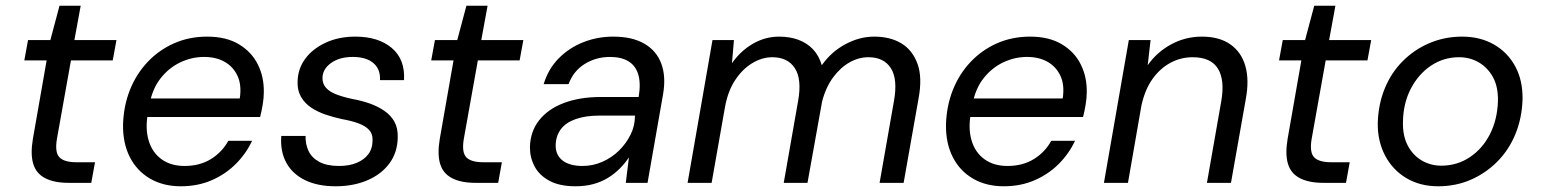

<svg xmlns="http://www.w3.org/2000/svg" viewBox="-20 -639 5386 671"><path d="M220 0Q169 0 137.5 -16.5Q106 -33 96 -67Q86 -101 95 -154L143 -428H65L78 -499H156L188 -619H262L240 -499H387L374 -428H228L179 -154Q171 -107 187.5 -89.5Q204 -72 247 -72H312L299 0Z M612 12Q550 12 504 -15Q458 -42 433.5 -90.5Q409 -139 410 -204Q412 -269 434 -324.5Q456 -380 495.5 -422Q535 -464 588 -487.5Q641 -511 704 -511Q770 -511 814.5 -484.5Q859 -458 881 -414Q903 -370 902 -316Q902 -297 898 -273Q894 -249 889 -230H476L487 -295H818Q825 -342 810 -374Q795 -406 765 -423Q735 -440 693 -440Q650 -440 610 -421Q570 -402 541 -365Q512 -328 502 -272L497 -244Q487 -190 499.5 -148Q512 -106 544.5 -82.5Q577 -59 625 -59Q678 -59 717 -83Q756 -107 778 -147H861Q840 -102 804 -66Q768 -30 719.5 -9Q671 12 612 12Z M1153 12Q1090 12 1046 -9.5Q1002 -31 980.5 -70.5Q959 -110 963 -164H1048Q1047 -136 1058 -112Q1069 -88 1095.5 -73.5Q1122 -59 1165 -59Q1201 -59 1227 -70Q1253 -81 1267.5 -100.5Q1282 -120 1282 -148Q1283 -171 1270 -185Q1257 -199 1232.5 -208Q1208 -217 1174 -223Q1146 -229 1118 -238.5Q1090 -248 1067.5 -263Q1045 -278 1032 -300.5Q1019 -323 1020 -354Q1021 -399 1047 -434Q1073 -469 1118.5 -490Q1164 -511 1222 -511Q1302 -511 1349 -471.5Q1396 -432 1392 -359H1308Q1310 -397 1285 -418.5Q1260 -440 1213 -440Q1166 -440 1136.5 -418.5Q1107 -397 1107 -366Q1107 -346 1119.5 -332Q1132 -318 1155.5 -309Q1179 -300 1212 -293Q1245 -287 1273 -277Q1301 -267 1323.5 -251.5Q1346 -236 1358.5 -213.5Q1371 -191 1370 -158Q1369 -106 1341 -68Q1313 -30 1264 -9Q1215 12 1153 12Z M1642 0Q1591 0 1559.5 -16.5Q1528 -33 1518 -67Q1508 -101 1517 -154L1565 -428H1487L1500 -499H1578L1610 -619H1684L1662 -499H1809L1796 -428H1650L1601 -154Q1593 -107 1609.5 -89.5Q1626 -72 1669 -72H1734L1721 0Z M1991 12Q1936 12 1900.5 -7Q1865 -26 1848.5 -57Q1832 -88 1832 -124Q1833 -179 1864 -218.5Q1895 -258 1950.5 -279Q2006 -300 2079 -300H2212Q2220 -348 2210.5 -379Q2201 -410 2176 -425Q2151 -440 2112 -440Q2063 -440 2023.5 -415.5Q1984 -391 1967 -345H1880Q1896 -398 1932.5 -435Q1969 -472 2018.5 -491.5Q2068 -511 2123 -511Q2190 -511 2232.5 -486Q2275 -461 2291.5 -415.5Q2308 -370 2297 -308L2243 0H2167L2178 -89Q2164 -68 2145.5 -49.5Q2127 -31 2104 -17Q2081 -3 2053 4.5Q2025 12 1991 12ZM2016 -59Q2052 -59 2085 -73.5Q2118 -88 2143 -112.5Q2168 -137 2183.5 -168Q2199 -199 2199 -233L2200 -235H2074Q2027 -235 1992.5 -223Q1958 -211 1940.5 -188Q1923 -165 1922 -133Q1921 -98 1945.5 -78.5Q1970 -59 2016 -59Z M2383 0 2470 -499H2545L2538 -418Q2568 -461 2611 -486Q2654 -511 2703 -511Q2740 -511 2770 -500Q2800 -489 2821 -467Q2842 -445 2852 -411Q2885 -458 2934.5 -484.5Q2984 -511 3035 -511Q3091 -511 3130 -487.5Q3169 -464 3186.5 -416Q3204 -368 3190 -294L3138 0H3054L3104 -285Q3118 -362 3093.5 -400.5Q3069 -439 3015 -439Q2981 -439 2949 -421Q2917 -403 2891.5 -368.5Q2866 -334 2853 -284L2802 0H2719L2769 -285Q2783 -362 2758 -400.5Q2733 -439 2679 -439Q2643 -439 2608.5 -418Q2574 -397 2548.5 -358Q2523 -319 2513 -261L2467 0Z M3488 12Q3426 12 3380 -15Q3334 -42 3309.5 -90.5Q3285 -139 3286 -204Q3288 -269 3310 -324.5Q3332 -380 3371.5 -422Q3411 -464 3464 -487.5Q3517 -511 3580 -511Q3646 -511 3690.5 -484.5Q3735 -458 3757 -414Q3779 -370 3778 -316Q3778 -297 3774 -273Q3770 -249 3765 -230H3352L3363 -295H3694Q3701 -342 3686 -374Q3671 -406 3641 -423Q3611 -440 3569 -440Q3526 -440 3486 -421Q3446 -402 3417 -365Q3388 -328 3378 -272L3373 -244Q3363 -190 3375.5 -148Q3388 -106 3420.5 -82.5Q3453 -59 3501 -59Q3554 -59 3593 -83Q3632 -107 3654 -147H3737Q3716 -102 3680 -66Q3644 -30 3595.5 -9Q3547 12 3488 12Z M3838 0 3925 -499H4001L3991 -411Q4023 -457 4073 -484Q4123 -511 4180 -511Q4242 -511 4280.5 -483.5Q4319 -456 4332.5 -407.5Q4346 -359 4334 -294L4282 0H4198L4248 -285Q4261 -359 4236.5 -399Q4212 -439 4148 -439Q4106 -439 4069.5 -419Q4033 -399 4007 -362Q3981 -325 3969 -270L3922 0Z M4605 0Q4554 0 4522.5 -16.5Q4491 -33 4481 -67Q4471 -101 4480 -154L4528 -428H4450L4463 -499H4541L4573 -619H4647L4625 -499H4772L4759 -428H4613L4564 -154Q4556 -107 4572.5 -89.5Q4589 -72 4632 -72H4697L4684 0Z M5006 12Q4943 12 4895 -16.5Q4847 -45 4820.5 -95.5Q4794 -146 4795 -210Q4797 -275 4819.5 -330Q4842 -385 4882.5 -425.5Q4923 -466 4976 -488.5Q5029 -511 5090 -511Q5153 -511 5201 -483.5Q5249 -456 5275.5 -407Q5302 -358 5301 -292Q5299 -227 5276.5 -171.5Q5254 -116 5213.5 -75Q5173 -34 5120.5 -11Q5068 12 5006 12ZM5017 -60Q5072 -60 5116.5 -89.5Q5161 -119 5187 -170Q5213 -221 5215 -286Q5216 -336 5197.5 -369.5Q5179 -403 5148 -421Q5117 -439 5079 -439Q5025 -439 4981 -409.5Q4937 -380 4910.5 -329Q4884 -278 4883 -213Q4882 -164 4900 -130Q4918 -96 4949 -78Q4980 -60 5017 -60Z"/></svg>

Font: DM Sans 20pt
Style: Italic
Weight: 400
Italic angle: -10°
Version: Version 4.004;gftools[0.9.30]